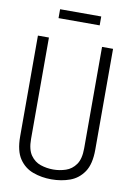

<svg xmlns="http://www.w3.org/2000/svg" viewBox="-94 -911 674 979"><g transform="rotate(10 242.5 -421.0)"><path d="M48 -178V-700H105V-175Q105 -120 125.5 -91Q146 -62 177.5 -51.5Q209 -41 243 -41Q276 -41 307.5 -51.5Q339 -62 359.5 -91Q380 -120 380 -175V-700H437V-178Q437 -103 409.5 -62.5Q382 -22 338 -6Q294 10 242 10Q192 10 147.5 -6Q103 -22 75.5 -62.5Q48 -103 48 -178ZM136 -806V-852H349V-806Z"/></g></svg>

Font: Georama SemiCondensed Light
Style: Regular
Weight: 300
Width: 4
Designer: Jean-Baptiste Levee
Foundry: Production Type
Version: Version 1.000